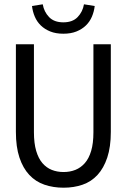

<svg xmlns="http://www.w3.org/2000/svg" viewBox="-20 -862 590 894"><path d="M54 -248Q54 -178 70.5 -128.5Q87 -79 116.5 -47.5Q146 -16 187 -2Q228 12 276 12Q324 12 364.5 -2Q405 -16 434 -47.5Q463 -79 479.5 -128.5Q496 -178 496 -248V-656H415V-246Q415 -195 404.5 -159.5Q394 -124 375 -102.5Q356 -81 331 -71Q306 -61 276 -61Q246 -61 221 -71Q196 -81 177.5 -102.5Q159 -124 148.5 -159.5Q138 -195 138 -246V-656H54ZM129 -834Q132 -808 142 -784.5Q152 -761 170 -743.5Q188 -726 214 -715.5Q240 -705 275 -705Q310 -705 336 -715.5Q362 -726 380 -743.5Q398 -761 408 -784.5Q418 -808 421 -834L371 -842Q365 -807 341.5 -782.5Q318 -758 275 -758Q232 -758 208.5 -782.5Q185 -807 179 -842Z"/></svg>

Font: Codetta
Style: Regular
Weight: 400
Italic angle: -11°
Designer: Ulrich Proeller
Foundry: PROSA GmbH
Version: Version 2.00;September 29, 2018;FontCreator 11.5.0.2427 64-b